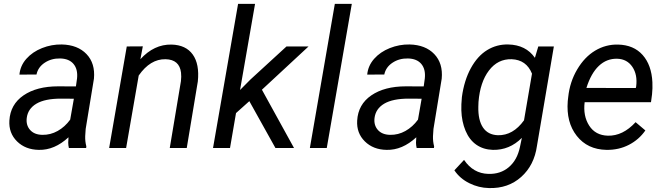

<svg xmlns="http://www.w3.org/2000/svg" viewBox="-20 -770 3450 999"><path d="M338.4 0Q335 -14.2 335 -27.8L336.4 -55.7Q263.7 11.7 182.1 9.8Q112.3 8.8 68.6 -34.4Q24.9 -77.6 28.8 -142.6Q33.7 -226.6 102.3 -273.7Q170.9 -320.8 282.7 -320.8L375 -320.3L380.9 -362.3Q385.7 -409.7 362.5 -437.3Q339.4 -464.8 293 -465.8Q247.6 -466.8 212.6 -443.6Q177.7 -420.4 169.9 -382.3L81.1 -381.8Q85.4 -428.2 117.2 -464.1Q148.9 -500 198.7 -519.8Q248.5 -539.6 301.8 -538.6Q384.3 -536.6 430.2 -488.5Q476.1 -440.4 468.8 -360.8L425.8 -99.1L423.3 -61.5Q422.4 -34.7 429.2 -8.3L428.2 0ZM199.7 -68.4Q242.2 -67.4 280 -88.6Q317.9 -109.9 345.2 -147.5L364.3 -256.3L297.4 -256.8Q213.9 -256.8 169.4 -230.5Q125 -204.1 119.1 -155.8Q114.7 -118.7 136.5 -94Q158.2 -69.3 199.7 -68.4Z M723.1 -528.8 710.4 -461.9Q781.7 -540 872.6 -538.1Q947.3 -536.1 982.9 -486.3Q1018.6 -436.5 1009.3 -346.2L951.7 0H863.3L921.4 -347.7Q924.3 -371.6 921.9 -392.1Q913.6 -460.4 841.3 -461.9Q761.7 -463.4 701.7 -377L636.2 0H547.9L639.6 -528.3Z M1277.3 -243.7 1208 -181.6 1176.8 0H1088.4L1218.8 -750H1307.1L1229 -301.8L1283.2 -356.4L1470.7 -528.3H1585.4L1342.8 -303.2L1509.8 0H1413.1Z M1680.2 0H1592.3L1722.2 -750H1810.5Z M2147.9 0Q2144.5 -14.2 2144.5 -27.8L2146 -55.7Q2073.2 11.7 1991.7 9.8Q1921.9 8.8 1878.2 -34.4Q1834.5 -77.6 1838.4 -142.6Q1843.3 -226.6 1911.9 -273.7Q1980.5 -320.8 2092.3 -320.8L2184.6 -320.3L2190.4 -362.3Q2195.3 -409.7 2172.1 -437.3Q2148.9 -464.8 2102.5 -465.8Q2057.1 -466.8 2022.2 -443.6Q1987.3 -420.4 1979.5 -382.3L1890.6 -381.8Q1895 -428.2 1926.8 -464.1Q1958.5 -500 2008.3 -519.8Q2058.1 -539.6 2111.3 -538.6Q2193.8 -536.6 2239.7 -488.5Q2285.6 -440.4 2278.3 -360.8L2235.4 -99.1L2232.9 -61.5Q2231.9 -34.7 2238.8 -8.3L2237.8 0ZM2009.3 -68.4Q2051.8 -67.4 2089.6 -88.6Q2127.4 -109.9 2154.8 -147.5L2173.8 -256.3L2106.9 -256.8Q2023.4 -256.8 1979 -230.5Q1934.6 -204.1 1928.7 -155.8Q1924.3 -118.7 1946 -94Q1967.8 -69.3 2009.3 -68.4Z M2383.3 -265.1Q2395 -351.6 2429.9 -415.3Q2464.8 -479 2514.9 -509.5Q2564.9 -540 2624.5 -538.6Q2716.3 -536.6 2763.2 -469.2L2780.8 -528.3H2861.8L2773.9 -11.2Q2759.8 89.8 2691.9 150.6Q2624 211.4 2524.4 208.5Q2470.7 207.5 2421.6 183.1Q2372.6 158.7 2344.2 116.2L2394.5 62Q2442.4 132.8 2521 134.8Q2584 136.7 2627.7 99.6Q2671.4 62.5 2685.5 -5.9L2695.3 -52.7Q2630.9 11.7 2544.4 9.8Q2495.1 8.3 2458.7 -16.8Q2422.4 -42 2402.3 -89.6Q2382.3 -137.2 2380.4 -195.8Q2379.4 -224.6 2383.3 -265.1ZM2468.8 -214.8Q2467.3 -145 2492.9 -106.7Q2518.6 -68.4 2570.3 -66.4Q2649.4 -64.5 2706.5 -144L2748 -386.7Q2718.8 -459 2642.1 -461.9Q2570.3 -463.9 2524.2 -403.3Q2478 -342.8 2469.7 -239.7Z M3135.3 9.8Q3036.6 7.8 2981 -63Q2925.3 -133.8 2934.1 -244.1L2936.5 -265.1Q2944.8 -343.8 2983.2 -408.7Q3021.5 -473.6 3076.7 -506.6Q3131.8 -539.6 3195.8 -538.1Q3277.3 -536.1 3323.7 -483.9Q3370.1 -431.6 3374.5 -342.3Q3376 -310.5 3372.6 -278.8L3367.2 -238.3H3022Q3013.2 -166.5 3045.7 -116.2Q3078.1 -65.9 3142.6 -64Q3220.7 -62 3287.1 -134.3L3337.9 -91.3Q3304.7 -43.5 3252.2 -16.4Q3199.7 10.7 3135.3 9.8ZM3191.4 -464.4Q3136.7 -465.8 3095.9 -427.2Q3055.2 -388.7 3031.2 -312.5L3288.1 -312L3290 -319.8Q3297.9 -381.3 3270.3 -422.1Q3242.7 -462.9 3191.4 -464.4Z"/></svg>

Font: Roboto
Style: Italic
Weight: 400
Italic angle: -12°
Designer: Google
Version: Version 2.134; 2016; ttfautohint (v1.6)